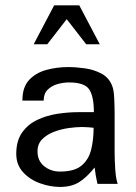

<svg xmlns="http://www.w3.org/2000/svg" viewBox="-20 -701 520 732"><path d="M209 11.7Q171.9 11.7 133.3 -2Q94.7 -15.6 68.4 -43.9Q42 -72.3 42 -114.3Q42 -164.1 64 -195.3Q85.9 -226.6 121.6 -243.7Q157.2 -260.7 198.7 -267.1Q240.2 -273.4 278.3 -273.4H337.9Q337.9 -333 320.3 -359.9Q302.7 -386.7 243.2 -386.7Q221.7 -386.7 199.2 -380.4Q176.8 -374 161.6 -358.9Q146.5 -343.8 146.5 -317.4H65.4Q65.4 -369.1 91.3 -396.5Q117.2 -423.8 157.2 -434.6Q197.3 -445.3 240.2 -445.3Q269.5 -445.3 304.2 -440.4Q338.9 -435.5 367.7 -419.9Q396.5 -404.3 408.2 -372.1Q414.1 -357.4 415.5 -325.2Q417 -293 417 -264.6V-122.1Q417 -91.8 419.4 -55.2Q421.9 -18.6 428.7 0H351.6Q347.7 -16.6 345.2 -31.2Q342.8 -45.9 340.8 -62.5Q310.5 -24.4 281.2 -6.3Q252 11.7 209 11.7ZM209 -46.9Q263.7 -46.9 291 -69.8Q318.4 -92.8 327.6 -130.9Q336.9 -168.9 336.9 -213.9Q330.1 -214.8 315.9 -215.8Q301.8 -216.8 293 -216.8Q271.5 -216.8 242.7 -212.9Q213.9 -209 186.5 -198.7Q159.2 -188.5 141.1 -170.4Q123 -152.3 123 -124Q123 -87.9 148.4 -67.4Q173.8 -46.9 209 -46.9ZM108.4 -532.2 186.5 -680.7H282.2L360.4 -532.2H308.6L234.4 -627.9L160.2 -532.2Z"/></svg>

Font: Padauk
Style: Regular
Weight: 400
Designer: Debbi Hosken, Becca Hirsbrunner Spalinger
Foundry: SIL International
Version: Version 5.003